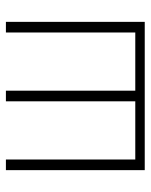

<svg xmlns="http://www.w3.org/2000/svg" viewBox="50 -560 510 650"><g transform="rotate(-90 305.0 -235.0)"><path d="M287 -32V-470H323V-32H520V-470H556V0H54V-470H90V-32Z"/></g></svg>

Font: Kreadon
Style: Regular
Weight: 400
Designer: kohakuno
Foundry: StudioGnu
Version: Version 1.000;Glyphs 3.1.2 (3151)